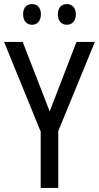

<svg xmlns="http://www.w3.org/2000/svg" viewBox="-20 -919 484 939"><path d="M93 -849C93 -815 112 -798 137 -798C161 -798 180 -815 180 -849C180 -883 161 -899 137 -899C112 -899 93 -884 93 -849ZM263 -849C263 -815 282 -798 307 -798C331 -798 351 -815 351 -849C351 -883 331 -899 307 -899C283 -899 263 -884 263 -849ZM223 -374 91 -714H0L179 -275V0H265V-278L444 -714H354Z"/></svg>

Font: Noto Sans Sinhala Condensed
Style: Regular
Weight: 400
Width: 3
Designer: Jelle Bosma - Monotype Design Team
Foundry: Monotype Imaging Inc.
Version: Version 2.006